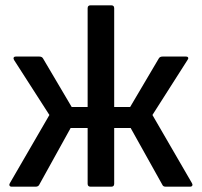

<svg xmlns="http://www.w3.org/2000/svg" viewBox="-20 -703 760 723"><path d="M24 0Q18 0 16 -4Q14 -8 17 -13L166 -270L33 -477Q30 -482 31.5 -486Q33 -490 40 -490H128Q138 -490 142 -483L250 -300H310V-672Q310 -683 321 -683H399Q410 -683 410 -672V-300H470L578 -483Q582 -490 592 -490H680Q687 -490 688.5 -486Q690 -482 686 -477L554 -270L703 -13Q706 -8 704 -4Q702 0 695 0H604Q595 0 592 -6L472 -221H410V-11Q410 0 399 0H321Q310 0 310 -11V-221H246L127 -6Q123 0 114 0Z"/></svg>

Font: Sofia Sans SemiBold
Style: Regular
Weight: 600
Designer: Botio Nikoltchev, Ani Petrova
Foundry: lettersoup
Version: Version 4.101; ttfautohint (v1.8.4.7-5d5b)